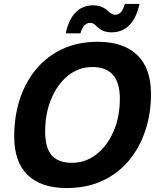

<svg xmlns="http://www.w3.org/2000/svg" viewBox="-20 -938 801 974"><path d="M318 16Q189 16 120.5 -50Q52 -116 52 -246Q52 -346 80 -433Q108 -520 162.5 -586Q217 -652 296 -689Q375 -726 476 -726Q606 -726 676 -659Q746 -592 746 -461Q746 -361 717 -274.5Q688 -188 633 -122.5Q578 -57 498.5 -20.5Q419 16 318 16ZM345 -112Q414 -112 469 -155Q524 -198 556 -271.5Q588 -345 588 -438Q588 -598 449 -598Q380 -598 326 -555Q272 -512 240.5 -437.5Q209 -363 209 -271Q209 -189 242 -150.5Q275 -112 345 -112ZM546 -774Q522 -774 505 -781Q488 -788 473 -802Q463 -812 455.5 -817Q448 -822 437 -822Q423 -822 410 -811Q397 -800 388 -769H313Q330 -842 365 -876.5Q400 -911 452 -911Q498 -911 528 -882Q548 -863 565 -863Q580 -863 592 -874.5Q604 -886 613 -918H688Q671 -845 635.5 -809.5Q600 -774 546 -774Z"/></svg>

Font: Geist
Style: Bold Italic
Weight: 700
Italic angle: -12°
Designer: Basement.studio, Andrés Briganti, Mateo Zaragoza
Foundry: Basement.studio, Vercel, Andrés Briganti, Guido Ferreyra, Mateo Zaragoza
Version: Version 1.500; ttfautohint (v1.8.4.7-5d5b)